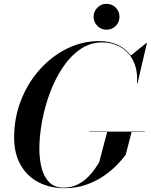

<svg xmlns="http://www.w3.org/2000/svg" viewBox="-20 -975 789 1005"><path d="M470 -887.3Q470 -915.5 489.8 -935.2Q509.5 -955 537.7 -955Q565.9 -955 585.7 -935.2Q605.4 -915.5 605.4 -887.3Q605.4 -859.1 585.7 -839.3Q565.9 -819.6 537.7 -819.6Q509.5 -819.6 489.8 -839.3Q470 -859.1 470 -887.3ZM448 -286H738V-284H668.8L638 -165Q621.1 -141.4 592.1 -111.5Q563.1 -81.6 522.8 -53.9Q482.4 -26.1 431.2 -8.1Q380.1 10 319 10Q240.5 10 180.8 -21.4Q121.1 -52.9 87.6 -112.2Q54 -171.5 54 -255Q54 -358.9 90 -450.3Q126 -541.8 188.4 -611.4Q250.8 -681 330.8 -720.5Q410.9 -760 499 -760Q551.9 -760 594.9 -740.8Q637.9 -721.5 664.8 -684.4L746 -750H749L700 -539H697Q701.5 -609.5 677.3 -657.1Q653.1 -704.8 610.1 -728.9Q567 -753 515 -753Q452 -753 400.2 -717.3Q348.4 -681.6 308.5 -621.9Q268.6 -562.1 241.3 -488.8Q214 -415.5 200 -339.1Q186 -262.8 186 -195Q186 -144 197.3 -97.8Q208.6 -51.5 236.3 -22.2Q264 7 313 7Q354.2 7 385.8 -8.9Q417.4 -24.9 440.1 -47.8Q462.9 -70.6 477.4 -92.2Q491.9 -113.8 499 -125L540.8 -284H448Z"/></svg>

Font: Bodoni* 72 Medium
Style: Italic
Weight: 500
Italic angle: -13°
Version: Version 1.002; ttfautohint (v0.97) -l 8 -r 50 -G 200 -x 14 -